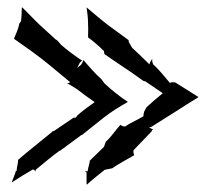

<svg xmlns="http://www.w3.org/2000/svg" viewBox="-20 -547 561 519"><path d="M12 -54C30 -66 50 -78 69 -89C71 -89 75 -86 75 -84H76C75 -86 78 -90 80 -91C100 -107 118 -123 139 -138L140 -139L143 -140L200 -182H202L203 -183C202 -183 204 -184 204 -184L259 -228C279 -244 305 -260 325 -271V-272C305 -285 281 -304 262 -322L255 -332C237 -348 220 -368 206 -384H205C204 -380 201 -373 197 -370C194 -368 190 -365 188 -362C192 -369 196 -382 202 -382V-383C184 -395 162 -411 145 -426C141 -431 137 -436 132 -440V-439C117 -452 101 -468 86 -481C70 -496 55 -513 40 -527H39C39 -515 38 -502 37 -490L32 -483C30 -469 22 -453 18 -443V-442C48 -421 84 -396 114 -371L167 -327C168 -326 169 -326 170 -325C167 -324 164 -321 162 -321V-320C163 -320 166 -320 167 -319L188 -306C203 -294 220 -282 236 -271C220 -260 204 -248 189 -235V-234C188 -234 185 -229 185 -229H179L126 -193C126 -193 123 -192 122 -193V-192C122 -192 120 -189 119 -189L71 -150C57 -139 42 -126 29 -115C29 -105 25 -95 25 -85H23C20 -74 15 -64 12 -55ZM210 -84C211 -83 213 -82 214 -81V-49L215 -48C230 -62 247 -75 263 -88C270 -89 276 -91 283 -92C302 -105 325 -117 342 -127L343 -128C341 -130 340 -138 341 -141L390 -192C390 -194 392 -197 394 -197L393 -198C390 -198 386 -201 383 -203C385 -203 387 -203 389 -204L454 -245C475 -259 497 -272 516 -284V-285C497 -297 475 -311 454 -324C450 -325 441 -325 440 -323V-322C427 -337 411 -358 394 -373C393 -376 390 -383 392 -387H391C389 -384 384 -377 384 -373C369 -388 353 -403 337 -418L329 -432C328 -433 327 -438 328 -439H327C311 -451 291 -465 275 -477C254 -493 233 -511 214 -527C216 -514 218 -498 218 -484V-480C219 -470 218 -457 218 -447V-446C232 -436 249 -421 261 -409C261 -408 262 -402 262 -402V-401C296 -377 334 -353 368 -328H369L373 -327C389 -316 405 -305 420 -295C405 -283 390 -270 376 -257L370 -246C369 -243 367 -235 368 -233C354 -224 334 -216 318 -205C314 -205 307 -207 306 -210C294 -198 282 -178 266 -164L261 -150C248 -138 235 -124 223 -113C222 -104 218 -94 217 -84H215C214 -84 212 -84 211 -85Z"/></svg>

Font: Charger Mayhem
Style: Regular
Weight: 400
Designer: Jasper
Foundry: Cannot Into Space Fonts
Version: Version 0.98